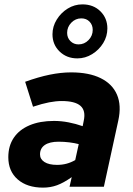

<svg xmlns="http://www.w3.org/2000/svg" viewBox="-20 -854 610 878"><path d="M177 4Q104 4 61 -33.5Q18 -71 18 -135Q18 -187 43 -224Q68 -261 115 -281Q162 -301 227 -301Q260 -301 293.5 -294.5Q327 -288 358 -277L363 -302Q373 -348 348 -370Q323 -392 262 -392Q236 -392 204.5 -386Q173 -380 131 -366L95 -480Q156 -502 207.5 -512.5Q259 -523 305 -523Q387 -523 440.5 -496.5Q494 -470 515 -421Q536 -372 521 -303L455 0H298L308 -44Q271 -18 241 -7Q211 4 177 4ZM241 -100Q264 -100 284.5 -105.5Q305 -111 324 -122L340 -195Q321 -200 297 -203Q273 -206 248 -206Q207 -206 185 -191Q163 -176 163 -148Q163 -126 183.5 -113Q204 -100 241 -100ZM333.7 -587Q285 -587 252.5 -618.5Q220 -650 220 -697.1Q220 -733 239.5 -764.5Q259 -796 289.9 -815Q320.8 -834 356.9 -834Q407 -834 439 -802.5Q471 -771 471 -724Q471 -688 452 -657Q433 -626 401.5 -606.5Q370 -587 333.7 -587ZM339 -651Q365.8 -651 384.9 -670.7Q404 -690.4 404 -717.2Q404 -740 389.5 -755Q375 -770 352 -770Q325.2 -770 306.1 -750.3Q287 -730.6 287 -703.8Q287 -681 302 -666Q317 -651 339 -651Z"/></svg>

Font: Red Hat Text
Style: Italic
Weight: 300
Italic angle: -12°
Designer: Pentagram, MCKL
Foundry: Pentagram, MCKL
Version: Version 1.023